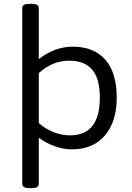

<svg xmlns="http://www.w3.org/2000/svg" viewBox="-20 -772 685 1000"><path d="M135 208Q113 208 104.5 202Q96 196 96 186V-730Q96 -741 104.5 -746.5Q113 -752 135 -752H143Q165 -752 173.5 -746.5Q182 -741 182 -730V-464Q224 -497 268.5 -513Q313 -529 358 -529Q469 -529 528.5 -461Q588 -393 588 -263Q588 -139 526.5 -66.5Q465 6 353 6Q310 6 263.5 -11Q217 -28 182 -55V186Q182 196 173.5 202Q165 208 143 208ZM344 -67Q500 -67 500 -263Q500 -364 459.5 -410Q419 -456 341 -456Q252 -456 182 -391V-131Q217 -100 259.5 -83.5Q302 -67 344 -67Z"/></svg>

Font: Asap Semi Expanded
Style: Regular
Weight: 400
Width: 6
Designer: Pablo Cosgaya
Foundry: Omnibus-Type
Version: Version 3.001; ttfautohint (v1.8.4.7-5d5b)